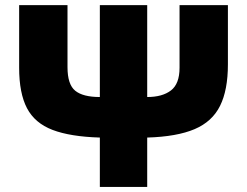

<svg xmlns="http://www.w3.org/2000/svg" viewBox="-20 -734 970 754"><path d="M875 -713.9V-481Q875 -380.4 844.2 -318.4Q813.5 -256.3 744.1 -226.8Q674.8 -197.3 558.1 -193.8V0H372.1V-193.8Q255.9 -197.3 186.3 -223.9Q116.7 -250.5 85.9 -309.3Q55.2 -368.2 55.2 -467.8V-713.9H245.1V-470.2Q245.1 -402.3 275.4 -377.7Q305.7 -353 372.1 -353V-713.9H558.1V-353Q617.7 -353 651.4 -378.9Q685.1 -404.8 685.1 -467.8V-713.9Z"/></svg>

Font: Open Sans ExtraBold
Style: Regular
Weight: 800
Designer: Monotype Design Team
Foundry: Monotype Imaging Inc.
Version: Version 3.003; ttfautohint (v1.8.4)